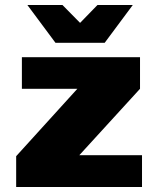

<svg xmlns="http://www.w3.org/2000/svg" viewBox="-20 -752 641 772"><path d="M203 -580 90 -732H231L302 -660L372 -732H514L401 -580ZM45 0V-124L291 -395H68V-522H543V-395L299 -128H551V0Z"/></svg>

Font: Tomorrow
Style: Bold
Weight: 700
Designer: Tony de Marco, Monica Rizzolli
Foundry: Just in Type
Version: Version 2.002